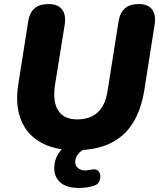

<svg xmlns="http://www.w3.org/2000/svg" viewBox="-20 -734 789 952"><path d="M349 11Q281 11 224 -9Q167 -29 128 -70Q89 -111 73.5 -173Q58 -235 71 -318L120 -629Q127 -672 152 -693Q177 -714 220 -714Q266 -714 287 -688Q308 -662 301 -613L252 -308Q241 -230 268.5 -186Q296 -142 364 -142Q426 -142 464 -176.5Q502 -211 513 -281L568 -629Q575 -672 600 -693Q625 -714 668 -714Q713 -714 733.5 -688Q754 -662 747 -614L696 -290Q681 -193 640 -126Q599 -59 528 -24Q457 11 349 11ZM372 198Q310 198 279.5 171Q249 144 249 100Q249 50 282 11Q315 -28 368 -48L412 0Q392 7 378.5 18.5Q365 30 359 43Q353 56 353 70Q353 88 367 99.5Q381 111 402 111Q408 111 415.5 110Q423 109 433 107Q454 102 465 111.5Q476 121 477.5 137Q479 153 471 167.5Q463 182 446 187Q431 192 410.5 195Q390 198 372 198Z"/></svg>

Font: Nunito ExtraLight Black
Style: Italic
Weight: 900
Italic angle: -9°
Version: Version 3.602